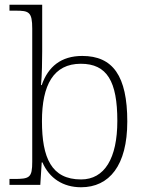

<svg xmlns="http://www.w3.org/2000/svg" viewBox="-20 -780 619 810"><path d="M322 10C441 10 517 -82 517 -267C517 -460 456 -544 327 -544C238 -544 183 -499 156 -421H153C157 -461 158 -526 158 -563V-760H20V-735H46C102 -735 116 -730 116 -659V-98C116 -30 105 -25 38 -25H20V0H150L156 -95H159C188 -28 246 10 322 10ZM322 -23C197 -23 157 -114 157 -269C157 -422 206 -511 321 -511C432 -511 475 -436 475 -270C475 -112 421 -23 322 -23Z"/></svg>

Font: Noto Serif Lao ExtraLight
Style: Regular
Weight: 200
Designer: Monotype Design Team
Foundry: Monotype Imaging Inc.
Version: Version 2.003